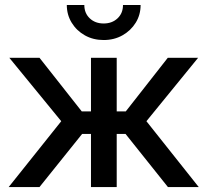

<svg xmlns="http://www.w3.org/2000/svg" viewBox="-20 -756 838 776"><path d="M15.1 0 227.5 -266.1 17.6 -522.5H139.6L310.5 -305.7H347.7V-522.5H451.7V-305.7H488.3L658.2 -522.5H780.8L571.8 -266.1L783.2 0H658.7L487.3 -214.8H451.7V0H347.7V-214.8H312L139.6 0ZM398.9 -594.2Q356.9 -594.2 323.2 -613Q289.6 -631.8 269.8 -664.1Q250 -696.3 250 -735.8H320.8Q320.8 -702.6 342.8 -681.9Q364.7 -661.1 398.9 -661.1Q433.1 -661.1 455.1 -681.9Q477.1 -702.6 477.1 -735.8H548.3Q548.3 -696.3 528.6 -664.3Q508.8 -632.3 475.1 -613.3Q441.4 -594.2 398.9 -594.2Z"/></svg>

Font: Inter 28pt Medium
Style: Regular
Weight: 500
Designer: Rasmus Andersson
Foundry: rsms
Version: Version 4.001;git-66647c0bb